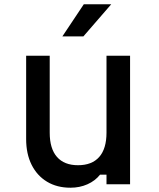

<svg xmlns="http://www.w3.org/2000/svg" viewBox="-20 -860 740 896"><path d="M587 -600V0H477V-45H447Q424 -16 388 0Q352 16 309 16Q246 16 199.5 -12Q153 -40 127.5 -91Q102 -142 102 -211V-600H212V-241Q212 -166 246 -127.5Q280 -89 344 -89Q409 -89 443 -127.5Q477 -166 477 -241V-600ZM271 -690 371 -840H499L369 -690Z"/></svg>

Font: Martian Mono
Style: Regular
Weight: 400
Monospace: yes
Designer: Roman Shamin
Foundry: Evil Martians
Version: Version 1.000; ttfautohint (v1.8.4.7-5d5b)